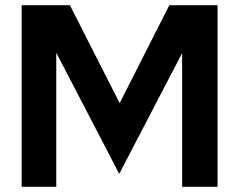

<svg xmlns="http://www.w3.org/2000/svg" viewBox="-20 -720 922 740"><path d="M63.4 0V-700H249.4L441.2 -322.5L632.7 -700H818.6V0H682V-515.4L439.5 -50L196.9 -516.6V0Z"/></svg>

Font: Red Hat Display VF
Style: Regular
Weight: 300
Designer: Pentagram, MCKL
Foundry: Pentagram, MCKL
Version: Version 1.023